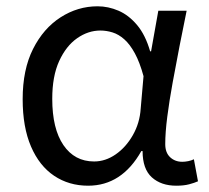

<svg xmlns="http://www.w3.org/2000/svg" viewBox="-20 -577 665 610"><path d="M260 13Q199 13 152 -18.5Q105 -50 78.5 -111.5Q52 -173 52 -262Q52 -356 85 -421.5Q118 -487 172.5 -522Q227 -557 290 -557Q324 -557 356.5 -543Q389 -529 415.5 -497.5Q442 -466 457 -414H460L483 -543H573Q562 -490 550.5 -431Q539 -372 528.5 -314.5Q518 -257 511.5 -206.5Q505 -156 505 -119Q505 -92 520.5 -77.5Q536 -63 559 -63Q568 -63 578 -65Q588 -67 596 -71L609 -1Q598 4 581 8.5Q564 13 540 13Q492 13 462.5 -13.5Q433 -40 433 -97H429Q367 13 260 13ZM279 -64Q315 -64 347.5 -86.5Q380 -109 402 -147.5Q424 -186 427 -232L436 -335Q424 -379 408.5 -407.5Q393 -436 375 -452Q357 -468 337.5 -474Q318 -480 299 -480Q260 -480 225 -455.5Q190 -431 168 -383Q146 -335 146 -263Q146 -168 181.5 -116Q217 -64 279 -64Z"/></svg>

Font: ltamil85
Style: Book
Weight: 400
Designer: Jelle Bosma - Monotype Design Team
Foundry: Monotype Imaging Inc.
Version: Version 2.003